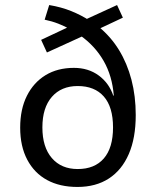

<svg xmlns="http://www.w3.org/2000/svg" viewBox="-20 -733 608 761"><path d="M287 8Q217 8 166.5 -19.5Q116 -47 88 -100Q60 -153 60 -227Q60 -300 86.5 -353Q113 -406 160.5 -435Q208 -464 273 -464Q330 -464 371 -434Q412 -404 429 -354H431Q425 -432 390.5 -492Q356 -552 296 -594L313 -592L166 -525L143 -575L260 -630L258 -617Q237 -629 211.5 -639Q186 -649 157 -655L175 -713Q223 -705 262.5 -689Q302 -673 336 -651L313 -653L444 -713L467 -663L369 -617L370 -628Q419 -588 451.5 -535Q484 -482 501 -417Q518 -352 518 -277Q518 -186 490.5 -122.5Q463 -59 411.5 -25.5Q360 8 287 8ZM288 -63Q355 -63 391.5 -105Q428 -147 428 -228Q428 -309 391.5 -350.5Q355 -392 288 -392Q223 -392 185.5 -349Q148 -306 148 -228Q148 -150 185.5 -106.5Q223 -63 288 -63Z"/></svg>

Font: Nunito Sans 7pt SemiCondensed
Style: Regular
Weight: 400
Width: 4
Designer: Vernon Adams
Foundry: Vernon Adams
Version: Version 3.101;gftools[0.9.27]